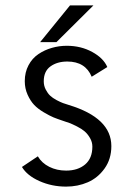

<svg xmlns="http://www.w3.org/2000/svg" viewBox="-20 -682 490 713"><path d="M129 -525.5 240 -662H327L189.5 -525.5ZM225.5 11Q172.5 11 126.5 -9.5Q80.5 -30 61.5 -62L120.5 -101.5Q135 -76.5 163 -62.5Q191 -48.5 225.5 -48.5Q269 -48.5 296 -71.2Q323 -94 323 -137.5Q323 -154.5 314.2 -169.5Q305.5 -184.5 294.5 -194Q283.5 -203.5 265.8 -212.5Q248 -221.5 237.8 -225.2Q227.5 -229 212 -234Q192.5 -240.5 178.5 -246.2Q164.5 -252 142.5 -265Q120.5 -278 106.8 -292.5Q93 -307 82.5 -330.2Q72 -353.5 72 -380.5Q72 -413.5 85.8 -439.5Q99.5 -465.5 122.5 -481Q145.5 -496.5 172.5 -504.2Q199.5 -512 228 -512Q280.5 -512 322.5 -489Q364.5 -466 378.5 -433L320.5 -397Q297 -453.5 230 -453.5Q192.5 -453.5 167.5 -435.5Q142.5 -417.5 142.5 -380Q142.5 -363.5 149.8 -349.5Q157 -335.5 166.2 -326.8Q175.5 -318 190.2 -310.2Q205 -302.5 214 -299.2Q223 -296 236 -292Q393.5 -244 393.5 -139.5Q393.5 -91.5 368.5 -56.5Q343.5 -21.5 306.2 -5.2Q269 11 225.5 11Z"/></svg>

Font: League Mono Condensed Light
Style: Regular
Weight: 300
Width: 1
Designer: Tyler Finck
Foundry: The League of Moveable Type / Tyler Finck
Version: Version 2.210